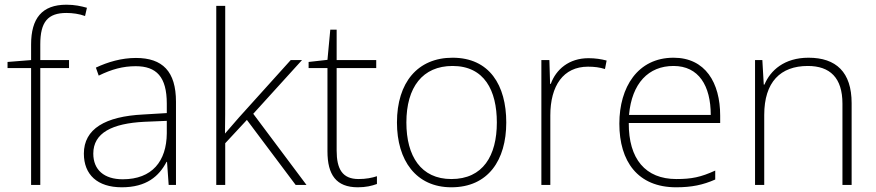

<svg xmlns="http://www.w3.org/2000/svg" viewBox="-20 -785 3718 815"><path d="M273 -496V-530H151V-597C151 -692 183 -730 262 -730C288 -730 317 -726 341 -717L349 -752C324 -759 297 -765 262 -765C158 -765 112 -707 112 -596V-530L12 -522V-496H112V0H151V-496Z M557 -539C496 -539 438 -522 387 -498L399 -464C454 -491 502 -504 556 -504C644 -504 688 -459 688 -345V-305L588 -299C427 -291 336 -238 336 -133C336 -44 393 10 497 10C602 10 655 -37 687 -98H689L696 0H727V-353C727 -482 670 -539 557 -539ZM592 -268 688 -272V-219C687 -101 626 -24 501 -24C422 -24 376 -64 376 -133C376 -221 456 -261 592 -268Z M936 -381V-760H898V0H936V-177L1028 -276L1235 0H1281L1055 -302L1262 -530H1214L994 -286C973 -262 956 -242 935 -218C936 -274 936 -325 936 -381Z M1502 -25C1433 -25 1409 -68 1409 -146V-496H1577V-530H1409V-659H1382L1370 -531L1290 -522V-496H1370V-143C1370 -43 1407 10 1499 10C1533 10 1558 4 1580 -4V-37C1559 -30 1533 -25 1502 -25Z M2129 -265C2129 -423 2058 -540 1901 -540C1753 -540 1665 -435 1665 -265C1665 -104 1746 10 1896 10C2052 10 2129 -105 2129 -265ZM1705 -265C1705 -415 1774 -505 1901 -505C2036 -505 2089 -401 2089 -265C2089 -124 2030 -25 1896 -25C1767 -25 1705 -122 1705 -265Z M2478 -538C2395 -538 2340 -490 2318 -429H2315L2312 -530H2278V0H2316V-295C2316 -421 2371 -502 2476 -502C2504 -502 2525 -499 2548 -492L2555 -528C2532 -534 2507 -538 2478 -538Z M2839 -540C2687 -540 2609 -415 2609 -260C2609 -100 2687 10 2850 10C2916 10 2964 0 3016 -23V-61C2955 -33 2916 -25 2851 -25C2720 -25 2648 -110 2649 -263H3037V-294C3037 -434 2974 -540 2839 -540ZM2839 -505C2946 -505 2997 -421 2997 -297H2650C2662 -432 2733 -505 2839 -505Z M3412 -540C3309 -540 3250 -486 3225 -426H3222L3216 -530H3185V0H3224V-297C3224 -437 3293 -505 3409 -505C3503 -505 3556 -455 3556 -345V0H3595V-347C3595 -479 3529 -540 3412 -540Z"/></svg>

Font: Noto Sans Thai Looped ExtraLight
Style: Regular
Weight: 200
Designer: Sasikarn Vongin, Ben Mitchell
Foundry: The Fontpad Ltd
Version: Version 1.001